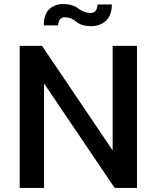

<svg xmlns="http://www.w3.org/2000/svg" viewBox="-20 -926 772 946"><path d="M77 -700H187L535 -185V-700H655V0H545L197 -515V0H77ZM196 -801Q196 -856 223 -881Q250 -906 290 -906Q338 -906 366 -884Q394 -862 426 -862Q458 -862 461 -904H531Q531 -850 501.5 -823.5Q472 -797 429 -797Q381 -797 356 -819Q331 -841 299 -841Q269 -841 266 -801Z"/></svg>

Font: Moderustic Med
Style: Regular
Weight: 500
Designer: Tural Alisoy
Foundry: TAFT Foundry
Version: Version 2.110